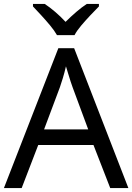

<svg xmlns="http://www.w3.org/2000/svg" viewBox="-20 -964 679 984"><path d="M545 0 459 -221H176L91 0H0L279 -717H360L638 0ZM432 -301 352 -517Q349 -525 342 -546Q335 -567 328.5 -589.5Q322 -612 318 -624Q311 -593 302 -563.5Q293 -534 287 -517L206 -301ZM272 -784Q259 -807 237 -833.5Q215 -860 191 -886Q167 -912 149 -931V-944H209Q235 -927 263 -903Q291 -879 316 -852Q343 -879 371 -903Q399 -927 425 -944H487V-931Q468 -912 443.5 -886Q419 -860 396.5 -833.5Q374 -807 362 -784Z"/></svg>

Font: Noto IKEA Arabic
Style: Regular
Weight: 400
Designer: Monotype Design Team
Foundry: Monotype Imaging Inc.
Version: Version 1.200